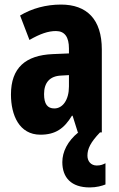

<svg xmlns="http://www.w3.org/2000/svg" viewBox="-20 -580 520 841"><path d="M363 102C363 72 376 44 418 0H426V-363C426 -496 360 -560 247 -560C182 -560 119 -543 68 -512L109 -405C156 -432 191 -444 225 -444C264 -444 282 -417 282 -368V-346L211 -343C92 -338 28 -283 28 -166C28 -76 64 10 157 10C223 10 261 -17 295 -73H298L321 0H323C276 38 253 85 253 130C253 198 292 241 373 241C403 241 427 234 442 228V135C432 140 422 145 404 145C378 145 363 126 363 102ZM248 -249 282 -251V-201C282 -143 255 -105 218 -105C188 -105 173 -124 173 -168C173 -218 198 -247 248 -249Z"/></svg>

Font: Noto Sans Gurmukhi UI ExtraCondensed ExtraBold
Style: Regular
Weight: 800
Width: 2
Designer: Jelle Bosma - Monotype Design Team
Foundry: Monotype Imaging Inc.
Version: Version 2.004